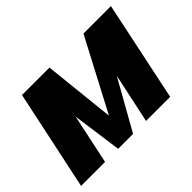

<svg xmlns="http://www.w3.org/2000/svg" viewBox="-107 -756 974 974"><g transform="rotate(-45 380.0 -269.0)"><path d="M4 0H176L233 -268L270 0H377L527 -267L470 0H643L756 -538H559L356 -152L315 -538H118Z"/></g></svg>

Font: Geist ExtraBold
Style: Italic
Weight: 800
Italic angle: -12°
Designer: Basement.studio, Andrés Briganti, Mateo Zaragoza
Foundry: Basement.studio, Vercel, Andrés Briganti, Guido Ferreyra, Mateo Zaragoza
Version: Version 1.500